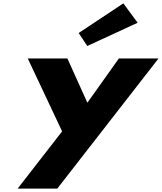

<svg xmlns="http://www.w3.org/2000/svg" viewBox="-20 -860 961 1140"><path d="M685.9 -513 498.8 -250 380.1 -513H144.7L348.8 -80L84.6 260H320L921.3 -513ZM447.1 -664 498.2 -587 797.2 -725 712.4 -840Z"/></svg>

Font: Hussar Wysoki
Style: Obl
Weight: 700
Foundry: Cannot Into Space Fonts
Version: Version 0.92